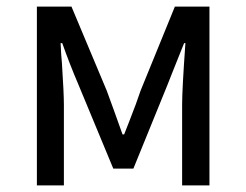

<svg xmlns="http://www.w3.org/2000/svg" viewBox="-20 -563 747 583"><path d="M197 -543 304 -288Q326 -228 327 -225L352 -155H357L370 -188Q396 -254 407 -288L511 -543H616V0H533V-245Q533 -292 543 -432H539Q529 -406 503 -342L488 -304L385 -51H324L219 -304Q192 -367 169 -432H164Q166 -389 168 -372Q174 -280 174 -245V0H92V-543Z"/></svg>

Font: Noto Sans SC
Style: Regular
Weight: 400
Designer: Ryoko NISHIZUKA ____ (kana & ideographs); Paul D. Hunt (Latin, Greek & Cyrillic); Wenlong ZHANG ___ (bopomofo); Sandoll 
Foundry: Adobe Systems Incorporated
Version: Version 1.004